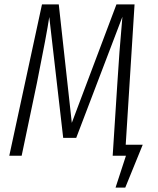

<svg xmlns="http://www.w3.org/2000/svg" viewBox="-20 -705 715 869"><path d="M626 -50 547 144H503L550 0H490L511 -326Q519 -462 534 -629L325 -81H266L203 -628Q192 -553 147 -329L78 0H22L170 -685H246L305 -149L507 -685H589L549 -50Z"/></svg>

Font: Fira Sans Extra Condensed Light
Style: Italic
Weight: 300
Width: 3
Italic angle: -8°
Designer: Carrois Corporate & Edenspiekermann AG
Foundry: Carrois Corporate GbR & Edenspiekermann AG
Version: Version 4.203